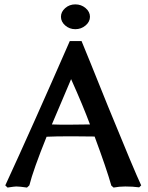

<svg xmlns="http://www.w3.org/2000/svg" viewBox="-20 -844 669 869"><path d="M301.8 -279.8Q357.4 -279.8 387.2 -280.8Q356 -365.2 301.8 -485.8Q291.5 -462.4 262 -391.8Q232.4 -321.3 214.8 -280.8Q221.2 -280.8 233.4 -280.3Q245.6 -279.8 252.9 -279.8ZM619.1 -4.9 609.9 3.9Q580.6 0 546.9 0Q520 0 494.1 4.9L483.9 -3.9Q462.4 -80.1 408.2 -226.1Q375 -227.1 305.2 -227.1Q229 -227.1 190.9 -225.1Q130.4 -75.2 112.8 -4.9L102.1 4.9Q68.8 0 53.2 0Q45.9 0 14.2 4.9L3.9 -4.9Q123.5 -264.2 295.9 -658.2H349.1Q371.6 -604.5 469.2 -361.8Q589.4 -67.4 619.1 -4.9ZM320.8 -824.2Q347.7 -824.2 367.4 -807.4Q387.2 -790.5 387.2 -768.1Q387.2 -745.6 367.4 -728.8Q347.7 -711.9 320.8 -711.9Q294.4 -711.9 275.1 -728.8Q255.9 -745.6 255.9 -768.1Q255.9 -790.5 275.1 -807.4Q294.4 -824.2 320.8 -824.2Z"/></svg>

Font: Linear Smooth
Style: Bold
Weight: 700
Designer: Philipp H. Poll, Flanker
Foundry: Philipp H. Poll, reworked by Flanker
Version: Version 1.061 | FøM Fix